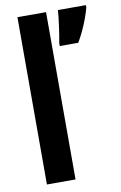

<svg xmlns="http://www.w3.org/2000/svg" viewBox="-86 -809 540 859"><g transform="rotate(-10 183.5 -380.0)"><path d="M186 0V-760H56V0ZM367 -749V-760H240C238 -723 226 -642 220 -613V-600H304C329 -641 354 -700 367 -749Z"/></g></svg>

Font: Noto Sans Arabic UI XCn
Style: Bold
Weight: 700
Width: 2
Designer: Monotype Design Team, Nadine Chahine and Nizar Qandah
Foundry: Monotype Imaging Inc.
Version: Version 2.010